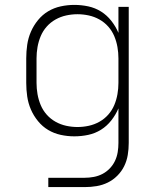

<svg xmlns="http://www.w3.org/2000/svg" viewBox="-20 -548 640 783"><path d="M325 215H177V177H325Q344 177 362.5 173.5Q381 170 397.5 161.5Q414 153 427.5 139Q441 125 449 108Q457 91 460 72.5Q463 54 463 35V-106Q452 -80 434 -57Q416 -34 392 -19Q368 -4 340 2Q312 8 283 8Q255 8 227.5 2Q200 -4 176.5 -18Q153 -32 135 -54Q117 -76 106 -101.5Q95 -127 91 -154.5Q87 -182 87 -210V-310Q87 -338 91 -365.5Q95 -393 106 -418.5Q117 -444 135 -466Q153 -488 176.5 -502Q200 -516 227.5 -522Q255 -528 283 -528Q312 -528 340 -522Q368 -516 392 -501Q416 -486 434 -463Q452 -440 463 -414V-520H505V35Q505 60 501 84Q497 108 486.5 129.5Q476 151 458.5 168.5Q441 186 419.5 196.5Q398 207 374 211Q350 215 325 215ZM296 -30Q319 -30 342 -35Q365 -40 385.5 -51.5Q406 -63 421.5 -80.5Q437 -98 446 -119.5Q455 -141 459 -164Q463 -187 463 -210V-310Q463 -333 459 -356Q455 -379 446 -400.5Q437 -422 421.5 -439.5Q406 -457 385.5 -468.5Q365 -480 342 -485Q319 -490 296 -490Q273 -490 250 -485Q227 -480 206.5 -468.5Q186 -457 170.5 -439.5Q155 -422 146 -400.5Q137 -379 133 -356Q129 -333 129 -310V-210Q129 -187 133 -164Q137 -141 146 -119.5Q155 -98 170.5 -80.5Q186 -63 206.5 -51.5Q227 -40 250 -35Q273 -30 296 -30Z"/></svg>

Font: Iosevka Extralight Extended
Style: Regular
Weight: 200
Width: 7
Monospace: yes
Designer: Belleve Invis
Foundry: Belleve Invis
Version: Version 32.5.0; ttfautohint (v1.8.4)